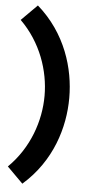

<svg xmlns="http://www.w3.org/2000/svg" viewBox="-66 -836 542 1099"><g transform="rotate(5 205.5 -286.0)"><path d="M106 226C272 81 331 -117 331 -286C331 -455 272 -653 106 -798L15 -707C135 -589 189 -430 189 -286C189 -142 135 17 15 135Z"/></g></svg>

Font: UULA Sans
Style: Bold
Weight: 700
Designer: Mohamed Gaber, Laura Garcia Mut
Foundry: Kief Type Foundry
Version: Version 3.006;hotconv 1.0.109;makeotfexe 2.5.65596